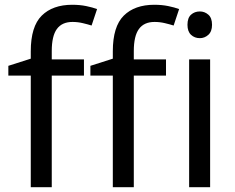

<svg xmlns="http://www.w3.org/2000/svg" viewBox="-20 -785 986 805"><path d="M332 -468H197V0H109V-468H15V-509L109 -539V-570Q109 -674 155 -719.5Q201 -765 283 -765Q315 -765 341.5 -759.5Q368 -754 387 -747L364 -678Q348 -683 327 -688Q306 -693 284 -693Q240 -693 218.5 -663.5Q197 -634 197 -571V-536H332ZM676 -468H541V0H453V-468H359V-509L453 -539V-570Q453 -674 499 -719.5Q545 -765 627 -765Q659 -765 685.5 -759.5Q712 -754 731 -747L708 -678Q692 -683 671 -688Q650 -693 628 -693Q584 -693 562.5 -663.5Q541 -634 541 -571V-536H676ZM818 -737Q838 -737 853.5 -723.5Q869 -710 869 -681Q869 -653 853.5 -639Q838 -625 818 -625Q796 -625 781 -639Q766 -653 766 -681Q766 -710 781 -723.5Q796 -737 818 -737ZM861 -536V0H773V-536Z"/></svg>

Font: Noto Sans Historical
Style: Regular
Weight: 400
Designer: Monotype Design Team
Foundry: Monotype Imaging Inc.
Version: Version 2.013; ttfautohint (v1.8.4.7-5d5b)